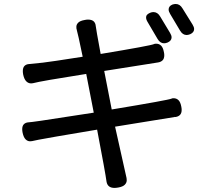

<svg xmlns="http://www.w3.org/2000/svg" viewBox="-20 -839 1040 949"><path d="M738.3 -779.3Q758.8 -779.3 771.5 -757.8L820.3 -676.8Q828.1 -664.1 828.1 -654.3Q828.1 -637.7 808.6 -628.9Q798.8 -625 791 -625Q771.5 -625 758.8 -646.5L710 -729.5Q702.1 -742.2 702.1 -752Q702.1 -761.7 708 -767.1Q713.9 -772.5 722.2 -775.9Q730.5 -779.3 738.3 -779.3ZM848.6 -819.3Q869.1 -819.3 881.8 -797.9L931.6 -717.8Q939.5 -705.1 939.5 -695.3Q939.5 -678.7 919.9 -669.9Q910.2 -666 902.3 -666Q882.8 -666 870.1 -687.5L821.3 -769.5Q813.5 -782.2 813.5 -792Q813.5 -808.6 832 -816.4Q840.8 -819.3 848.6 -819.3ZM398.4 -740.2Q407.2 -742.2 415 -742.2Q434.6 -742.2 444.3 -732.4Q452.1 -723.6 453.1 -711.4Q454.1 -699.2 477.5 -572.3Q724.6 -613.3 741.2 -621.1Q743.2 -623 752 -623Q766.6 -623 776.4 -613.3Q786.1 -603.5 790 -582Q792 -573.2 792 -566.4Q792 -548.8 783.2 -540.5Q774.4 -532.2 760.7 -530.3L495.1 -488.3L532.2 -297.9Q814.5 -344.7 828.1 -351.6Q830.1 -353.5 837.9 -353.5Q852.5 -353.5 862.3 -343.8Q872.1 -334 876 -312.5Q877.9 -303.7 877.9 -295.9Q877.9 -279.3 869.6 -271Q861.3 -262.7 847.7 -260.7Q846.7 -260.7 845.7 -260.7Q844.7 -260.7 843.8 -261.7V-260.7Q813.5 -255.9 548.8 -212.9L605.5 41Q606.4 46.9 606.4 51.8Q606.4 64.5 596.7 74.2Q586.9 84 564.5 87.9Q553.7 89.8 545.9 89.8Q512.7 89.8 506.8 60.5Q501 16.6 460 -198.2Q204.1 -155.3 170.9 -148.4L138.7 -141.6Q133.8 -140.6 128.9 -140.6Q116.2 -140.6 106.4 -150.4Q96.7 -160.2 91.8 -182.6Q89.8 -192.4 89.8 -200.2Q89.8 -216.8 98.1 -225.1Q106.4 -233.4 121.1 -234.4Q127.9 -234.4 182.6 -242.2L443.4 -282.2L406.2 -473.6Q182.6 -438.5 142.6 -427.7Q137.7 -426.8 133.8 -426.8Q120.1 -426.8 109.9 -437Q99.6 -447.3 94.7 -469.7Q92.8 -479.5 92.8 -487.3Q92.8 -504.9 101.1 -513.2Q109.4 -521.5 124 -522.5Q155.3 -525.4 191.4 -529.3Q227.5 -533.2 388.7 -558.6Q364.3 -676.8 359.4 -691.4Q359.4 -692.4 359.4 -692.4Q357.4 -695.3 357.4 -706.5Q357.4 -717.8 366.7 -727.1Q376 -736.3 398.4 -740.2Z"/></svg>

Font: TaiwanPearl
Style: Regular
Weight: 400
Version: Version 2.102